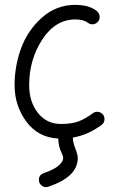

<svg xmlns="http://www.w3.org/2000/svg" viewBox="-20 -570 490 790"><path d="M170 200Q158 200 149 191.5Q140 183 140 170Q140 149 161 142Q202 128 221 111.5Q240 95 240 80Q240 72 233 58Q220 33 220 0Q137 -4 88.5 -69.5Q40 -135 40 -220Q40 -297 66.5 -370.5Q93 -444 152 -497Q211 -550 290 -550Q308 -550 328.5 -546.5Q349 -543 369.5 -531Q390 -519 390 -500Q390 -487 381 -478.5Q372 -470 360 -470Q350 -470 342 -476Q324 -490 290 -490Q208 -490 154 -407.5Q100 -325 100 -220Q100 -151 136 -105.5Q172 -60 230 -60Q275 -60 303 -70.5Q331 -81 362 -104Q370 -110 380 -110Q392 -110 401 -101.5Q410 -93 410 -80Q410 -65 398 -56Q341 -14 280 -4Q280 -2 280 0Q280 15 290 41Q300 67 300 80Q300 158 179 198Q173 200 170 200Z"/></svg>

Font: Pecita
Style: Book
Weight: 400
Width: 7
Version: Version 4.3